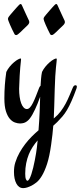

<svg xmlns="http://www.w3.org/2000/svg" viewBox="-20 -614 407 966"><path d="M359.9 -185.1Q366.7 -185.1 366.7 -177.2Q366.7 -174.3 365.2 -169.9Q351.6 -131.8 339.8 -105.5Q328.1 -79.1 316.9 -60.3Q305.7 -41.5 293.7 -27.6Q281.7 -13.7 268.1 0L248 18.6Q246.6 40 243.9 62.3Q241.2 84.5 237.3 113.8Q229 173.8 216.6 211.4Q204.1 249 190.4 271.2Q176.8 293.5 163.1 304Q149.4 314.5 139.2 319.8Q128.4 325.2 117.4 328.9Q106.4 332.5 96.7 332.5Q74.7 332.5 62.5 309.8Q50.3 287.1 50.3 251Q50.3 238.3 51.8 226.8Q53.2 215.3 57.1 203.1Q65.4 176.8 78.4 153.8Q91.3 130.9 106.9 110.6Q122.6 90.3 139.6 73.2Q156.7 56.2 173.8 41.5Q177.7 -6.8 179.4 -49.6Q181.2 -92.3 182.1 -127.4Q175.3 -108.9 169.2 -93.3Q163.1 -77.6 156.7 -64.5Q142.6 -33.7 129.6 -17.3Q116.7 -1 100.6 4.4Q96.7 5.4 91.8 6.3Q86.9 7.3 81.5 7.3Q69.3 7.3 55.4 2.4Q41.5 -2.4 29.5 -16.1Q17.6 -29.8 9.8 -54.4Q2 -79.1 2 -118.7Q2 -153.8 4.4 -186.3Q6.8 -218.8 11.7 -252Q19 -267.1 29.5 -279.5Q40 -292 50.8 -301Q61.5 -310.1 70.6 -314.9Q79.6 -319.8 84 -319.8Q85.9 -319.8 85.9 -315.4Q85.9 -311.5 84.7 -302Q83.5 -292.5 82 -275.4Q80.6 -258.3 78.9 -231.7Q77.1 -205.1 76.2 -167Q76.2 -145 78.9 -126.5Q81.5 -107.9 86.7 -94.2Q91.8 -80.6 99.1 -73Q106.4 -65.4 115.2 -65.4Q123.5 -65.4 130.9 -73.5Q138.2 -81.5 145.5 -95.9Q152.8 -110.4 160.6 -130.1Q168.5 -149.9 177.2 -172.9Q180.7 -180.2 184.1 -182.6Q185.1 -198.2 186.5 -217.3Q188 -236.3 191.4 -252Q198.7 -267.1 209.2 -279.5Q219.7 -292 230.2 -301Q240.7 -310.1 249.8 -314.9Q258.8 -319.8 263.2 -319.8Q265.6 -319.8 265.6 -314.9Q265.6 -310.5 264.4 -301Q263.2 -291.5 261.5 -274.2Q259.8 -256.8 258.1 -230.7Q256.3 -204.6 255.4 -167Q253.9 -115.7 252.9 -80.8Q252 -45.9 250.5 -18.1L252.9 -20Q271.5 -35.2 285.4 -53.7Q299.3 -72.3 310.1 -92.3Q320.8 -112.3 329.3 -132.8Q337.9 -153.3 346.2 -172.9Q351.1 -185.1 359.9 -185.1ZM305.2 -509.8Q306.6 -506.8 306.6 -503.4Q306.6 -494.1 294.9 -483.9Q285.2 -475.1 276.9 -466.8Q268.6 -458.5 261.7 -451.9Q254.9 -445.3 249.5 -441.4Q244.1 -437.5 240.7 -437.5Q238.3 -437.5 236.1 -438.5Q233.9 -439.5 231.9 -442.9Q226.1 -454.1 220.2 -466.3Q214.4 -478.5 209.7 -489.3Q205.1 -500 202.1 -508.1Q199.2 -516.1 199.2 -519Q199.2 -524.4 204.1 -530.8Q206.1 -533.7 213.1 -542Q220.2 -550.3 228.3 -559.6Q236.3 -568.8 243.4 -576.7Q250.5 -584.5 252.9 -586.9Q258.8 -593.8 262.7 -593.8Q267.1 -593.8 269.5 -587.4Q271 -584 276.1 -572.8Q281.2 -561.5 287.1 -548.6Q293 -535.6 298.3 -524.4Q303.7 -513.2 305.2 -509.8ZM126 -509.8Q127.4 -506.8 127.4 -503.4Q127.4 -494.1 115.7 -483.9Q106 -475.1 97.7 -466.8Q89.4 -458.5 82.5 -451.9Q75.7 -445.3 70.3 -441.4Q64.9 -437.5 61.5 -437.5Q59.1 -437.5 56.9 -438.5Q54.7 -439.5 52.7 -442.9Q46.9 -454.1 41 -466.3Q35.2 -478.5 30.5 -489.3Q25.9 -500 22.9 -508.1Q20 -516.1 20 -519Q20 -524.4 24.9 -530.8Q26.9 -533.7 33.9 -542Q41 -550.3 49.1 -559.6Q57.1 -568.8 64.2 -576.7Q71.3 -584.5 73.7 -586.9Q79.6 -593.8 83.5 -593.8Q87.9 -593.8 90.3 -587.4Q91.8 -584 96.9 -572.8Q102.1 -561.5 107.9 -548.6Q113.8 -535.6 119.1 -524.4Q124.5 -513.2 126 -509.8ZM106.9 259.8Q106.9 279.3 110.4 287.4Q113.8 295.4 117.7 295.4Q122.6 295.4 127.7 286.4Q132.8 277.3 137.7 262.7Q142.6 248 147 229.7Q151.4 211.4 155 192.9Q158.7 174.3 161.4 157.5Q164.1 140.6 165.5 128.9L169.4 92.3Q156.2 107.4 144.8 124.8Q133.3 142.1 125 162.6Q116.7 183.1 111.8 207.3Q106.9 231.4 106.9 259.8Z"/></svg>

Font: Engagement
Style: Regular
Weight: 400
Designer: Astigmatic (AOETI)
Foundry: Astigmatic (AOETI)
Version: Version 1.000